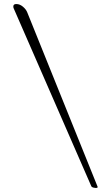

<svg xmlns="http://www.w3.org/2000/svg" viewBox="-20 -780 504 952"><path d="M454 152Q450 152 442.5 150Q435 148 433 144L49 -736Q46 -741 46 -748Q46 -760 61 -760Q78 -760 93.5 -747Q109 -734 115 -719L464 146V148Q464 151 460 151.5Q456 152 454 152Z"/></svg>

Font: My Soul
Style: Regular
Weight: 400
Designer: Robert E. Leuschke
Foundry: Robert E. Leuschke
Version: Version 1.010; ttfautohint (v1.8.4.7-5d5b)